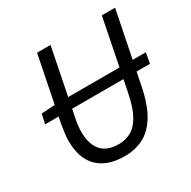

<svg xmlns="http://www.w3.org/2000/svg" viewBox="-150 -803 957 961"><g transform="rotate(-30 328.0 -322.0)"><path d="M39.1 -325.7 51.2 -380.9 135.7 -386.1H655.9L645 -325.7ZM305.8 12Q205.9 12 152.4 -40.6Q98.9 -93.3 98.9 -195.3Q98.9 -216.6 102.2 -239.9Q105.4 -263.1 109.4 -287.8L183.3 -656.3H261.1L186.2 -281Q181.4 -258.9 179.1 -239.5Q176.8 -220.1 176.8 -202.1Q176.8 -131.8 209.3 -93.4Q241.8 -55.1 309.8 -55.1Q348.3 -55.1 380.7 -72.6Q413.2 -90.2 437.6 -133.7Q462.1 -177.1 477.3 -253.9L557.6 -656.3H634.2L552.5 -250.9Q532.9 -151.6 497.6 -94.2Q462.3 -36.7 413.8 -12.4Q365.4 12 305.8 12Z"/></g></svg>

Font: Source Sans 3 VF
Style: Italic
Weight: 200
Italic angle: -11°
Designer: Paul D. Hunt
Foundry: Adobe Systems Incorporated
Version: Version 3.042;hotconv 1.0.118;makeotfexe 2.5.65603